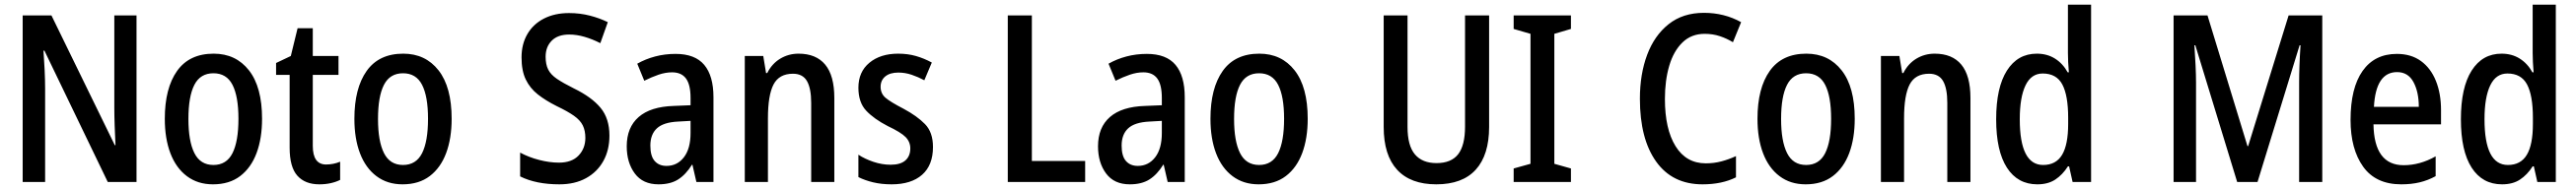

<svg xmlns="http://www.w3.org/2000/svg" viewBox="-20 -780 11020 810"><path d="M564 0H441L170 -563H166Q169 -521 171 -479Q173 -437 173 -400V0H77V-714H200L471 -158H474Q472 -198 470.5 -241.5Q469 -285 469 -319V-714H564Z M1101 -271Q1101 -187 1077.5 -124Q1054 -61 1007.5 -25.5Q961 10 891 10Q826 10 779.5 -25Q733 -60 709 -123Q685 -186 685 -271Q685 -402 737.5 -476Q790 -550 894 -550Q989 -550 1045 -478.5Q1101 -407 1101 -271ZM786 -270Q786 -175 811.5 -124Q837 -73 893 -73Q949 -73 974.5 -123.5Q1000 -174 1000 -271Q1000 -367 974.5 -416.5Q949 -466 893 -466Q837 -466 811.5 -416.5Q786 -367 786 -270Z M1375 -75Q1390 -75 1405.5 -78Q1421 -81 1435 -87V-9Q1417 0 1394.5 5Q1372 10 1346 10Q1285 10 1252 -27Q1219 -64 1219 -147V-459H1161V-510L1224 -540L1253 -659H1318V-540H1428V-459H1318V-155Q1318 -75 1375 -75Z M1912 -271Q1912 -187 1888.5 -124Q1865 -61 1818.5 -25.5Q1772 10 1702 10Q1637 10 1590.5 -25Q1544 -60 1520 -123Q1496 -186 1496 -271Q1496 -402 1548.5 -476Q1601 -550 1705 -550Q1800 -550 1856 -478.5Q1912 -407 1912 -271ZM1597 -270Q1597 -175 1622.5 -124Q1648 -73 1704 -73Q1760 -73 1785.5 -123.5Q1811 -174 1811 -271Q1811 -367 1785.5 -416.5Q1760 -466 1704 -466Q1648 -466 1622.5 -416.5Q1597 -367 1597 -270Z M2587 -199Q2587 -137 2561 -90Q2535 -43 2487 -16.5Q2439 10 2373 10Q2273 10 2205 -24V-126Q2242 -106 2286.5 -94.5Q2331 -83 2371 -83Q2426 -83 2455 -113.5Q2484 -144 2484 -189Q2484 -220 2473 -242.5Q2462 -265 2435 -284Q2408 -303 2362 -325Q2314 -349 2280.5 -375.5Q2247 -402 2229 -439.5Q2211 -477 2211 -534Q2211 -591 2236 -634Q2261 -677 2307 -700.5Q2353 -724 2414 -724Q2461 -724 2503.5 -713Q2546 -702 2580 -685L2548 -595Q2515 -612 2481 -622Q2447 -632 2415 -632Q2366 -632 2340 -605.5Q2314 -579 2314 -537Q2314 -504 2325 -482Q2336 -460 2362.5 -442Q2389 -424 2435 -401Q2511 -364 2549 -318Q2587 -272 2587 -199Z M2870 -549Q2953 -549 2992.5 -502Q3032 -455 3032 -363V0H2959L2942 -74H2940Q2914 -32 2881 -11Q2848 10 2797 10Q2730 10 2695.5 -36.5Q2661 -83 2661 -153Q2661 -234 2712 -278.5Q2763 -323 2862 -326L2934 -329V-360Q2934 -417 2914.5 -443.5Q2895 -470 2855 -470Q2827 -470 2797.5 -460Q2768 -450 2736 -434L2706 -507Q2741 -527 2782.5 -538Q2824 -549 2870 -549ZM2881 -259Q2818 -256 2790 -230Q2762 -204 2762 -156Q2762 -111 2780.5 -90Q2799 -69 2831 -69Q2877 -69 2905.5 -106Q2934 -143 2934 -210V-262Z M3396 -550Q3471 -550 3510 -503Q3549 -456 3549 -360V0H3450V-339Q3450 -401 3432 -432.5Q3414 -464 3372 -464Q3313 -464 3289 -418Q3265 -372 3265 -273V0H3166V-540H3245L3257 -467H3262Q3282 -507 3317.5 -528.5Q3353 -550 3396 -550Z M3971 -150Q3971 -72 3924.5 -31Q3878 10 3794 10Q3751 10 3715.5 1.5Q3680 -7 3652 -21V-117Q3679 -99 3716 -86.5Q3753 -74 3790 -74Q3832 -74 3853 -92.5Q3874 -111 3874 -144Q3874 -172 3854 -192.5Q3834 -213 3777 -240Q3719 -270 3685.5 -305.5Q3652 -341 3652 -404Q3652 -472 3699 -511Q3746 -550 3822 -550Q3863 -550 3898 -540Q3933 -530 3966 -512L3934 -436Q3908 -450 3880 -459.5Q3852 -469 3823 -469Q3787 -469 3767 -452.5Q3747 -436 3747 -408Q3747 -379 3768 -361Q3789 -343 3845 -314Q3903 -283 3937 -248Q3971 -213 3971 -150Z M4291 0V-714H4394V-90H4622V0Z M4886 -549Q4969 -549 5008.5 -502Q5048 -455 5048 -363V0H4975L4958 -74H4956Q4930 -32 4897 -11Q4864 10 4813 10Q4746 10 4711.5 -36.5Q4677 -83 4677 -153Q4677 -234 4728 -278.5Q4779 -323 4878 -326L4950 -329V-360Q4950 -417 4930.5 -443.5Q4911 -470 4871 -470Q4843 -470 4813.5 -460Q4784 -450 4752 -434L4722 -507Q4757 -527 4798.5 -538Q4840 -549 4886 -549ZM4897 -259Q4834 -256 4806 -230Q4778 -204 4778 -156Q4778 -111 4796.5 -90Q4815 -69 4847 -69Q4893 -69 4921.5 -106Q4950 -143 4950 -210V-262Z M5574 -271Q5574 -187 5550.5 -124Q5527 -61 5480.5 -25.5Q5434 10 5364 10Q5299 10 5252.5 -25Q5206 -60 5182 -123Q5158 -186 5158 -271Q5158 -402 5210.5 -476Q5263 -550 5367 -550Q5462 -550 5518 -478.5Q5574 -407 5574 -271ZM5259 -270Q5259 -175 5284.5 -124Q5310 -73 5366 -73Q5422 -73 5447.5 -123.5Q5473 -174 5473 -271Q5473 -367 5447.5 -416.5Q5422 -466 5366 -466Q5310 -466 5284.5 -416.5Q5259 -367 5259 -270Z M6350 -236Q6350 -116 6293 -53Q6236 10 6124 10Q6014 10 5956.5 -52.5Q5899 -115 5899 -236V-714H6001V-236Q6001 -156 6032.5 -118.5Q6064 -81 6125 -81Q6188 -81 6217.5 -119Q6247 -157 6247 -237V-714H6350Z M6700 0H6455V-58L6527 -78V-635L6455 -656V-714H6700V-656L6629 -635V-78L6700 -58Z M7272 -635Q7215 -635 7177 -598Q7139 -561 7120.5 -498Q7102 -435 7102 -356Q7102 -227 7147.5 -153.5Q7193 -80 7277 -80Q7312 -80 7344 -88.5Q7376 -97 7406 -111V-20Q7346 10 7263 10Q7134 10 7064.5 -87.5Q6995 -185 6995 -357Q6995 -462 7026 -545Q7057 -628 7118 -676.5Q7179 -725 7269 -725Q7356 -725 7428 -685L7393 -599Q7367 -615 7337 -625Q7307 -635 7272 -635Z M7914 -271Q7914 -187 7890.5 -124Q7867 -61 7820.5 -25.5Q7774 10 7704 10Q7639 10 7592.5 -25Q7546 -60 7522 -123Q7498 -186 7498 -271Q7498 -402 7550.5 -476Q7603 -550 7707 -550Q7802 -550 7858 -478.5Q7914 -407 7914 -271ZM7599 -270Q7599 -175 7624.5 -124Q7650 -73 7706 -73Q7762 -73 7787.5 -123.5Q7813 -174 7813 -271Q7813 -367 7787.5 -416.5Q7762 -466 7706 -466Q7650 -466 7624.5 -416.5Q7599 -367 7599 -270Z M8256 -550Q8331 -550 8370 -503Q8409 -456 8409 -360V0H8310V-339Q8310 -401 8292 -432.5Q8274 -464 8232 -464Q8173 -464 8149 -418Q8125 -372 8125 -273V0H8026V-540H8105L8117 -467H8122Q8142 -507 8177.5 -528.5Q8213 -550 8256 -550Z M8695 10Q8611 10 8565 -61.5Q8519 -133 8519 -269Q8519 -405 8565 -477.5Q8611 -550 8693 -550Q8737 -550 8770.5 -529Q8804 -508 8825 -470H8830Q8828 -492 8827 -514Q8826 -536 8826 -553V-760H8925V0H8846L8831 -67H8826Q8803 -31 8772 -10.5Q8741 10 8695 10ZM8720 -73Q8775 -73 8801 -116.5Q8827 -160 8827 -249V-275Q8827 -371 8802 -418Q8777 -465 8718 -465Q8669 -465 8644.5 -414Q8620 -363 8620 -269Q8620 -73 8720 -73Z M9550 0 9371 -586H9367Q9370 -542 9372 -500Q9374 -458 9374 -425V0H9278V-714H9423L9594 -154H9597L9770 -714H9914V0H9815V-426Q9815 -459 9816.5 -500.5Q9818 -542 9821 -586H9817L9637 0Z M10233 -549Q10294 -549 10336 -518.5Q10378 -488 10400 -433.5Q10422 -379 10422 -308V-247H10133Q10136 -72 10262 -72Q10332 -72 10399 -110V-25Q10366 -7 10330.5 1.5Q10295 10 10252 10Q10143 10 10089 -65.5Q10035 -141 10035 -266Q10035 -403 10086.5 -476Q10138 -549 10233 -549ZM10234 -471Q10143 -471 10135 -322H10327Q10327 -386 10304 -428.5Q10281 -471 10234 -471Z M10683 10Q10599 10 10553 -61.5Q10507 -133 10507 -269Q10507 -405 10553 -477.5Q10599 -550 10681 -550Q10725 -550 10758.5 -529Q10792 -508 10813 -470H10818Q10816 -492 10815 -514Q10814 -536 10814 -553V-760H10913V0H10834L10819 -67H10814Q10791 -31 10760 -10.5Q10729 10 10683 10ZM10708 -73Q10763 -73 10789 -116.5Q10815 -160 10815 -249V-275Q10815 -371 10790 -418Q10765 -465 10706 -465Q10657 -465 10632.5 -414Q10608 -363 10608 -269Q10608 -73 10708 -73Z"/></svg>

Font: Noto Sans Lao UI Cond Med
Style: Regular
Weight: 500
Width: 3
Designer: Monotype Design Team
Foundry: Monotype Imaging Inc.
Version: Version 2.000; ttfautohint (v1.8.4.7-5d5b)